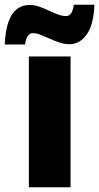

<svg xmlns="http://www.w3.org/2000/svg" viewBox="-63 -792 419 812"><path d="M235.4 0H59.1V-553.2H235.4ZM-43 -604Q-41.5 -638.7 -35.4 -668.9Q-29.3 -699.2 -17.1 -722.2Q-4.9 -745.1 14.9 -758.1Q34.7 -771 63 -771Q83 -771 103 -763.9Q123 -756.8 142.6 -747.6Q162.1 -738.3 180.9 -731.2Q199.7 -724.1 217.8 -724.1Q228.5 -724.1 236.8 -734.6Q245.1 -745.1 249.5 -772H336.4Q333 -686.5 303.5 -645.8Q273.9 -605 230.5 -605Q210 -605 188.7 -612.1Q167.5 -619.1 147.2 -628.4Q127 -637.7 108.9 -644.8Q90.8 -651.9 75.2 -651.9Q66.4 -651.9 56.9 -642.8Q47.4 -633.8 43 -604Z"/></svg>

Font: Open Sans SemiCondensed ExtraBold
Style: Regular
Weight: 800
Width: 4
Designer: Monotype Design Team
Foundry: Monotype Imaging Inc.
Version: Version 3.000